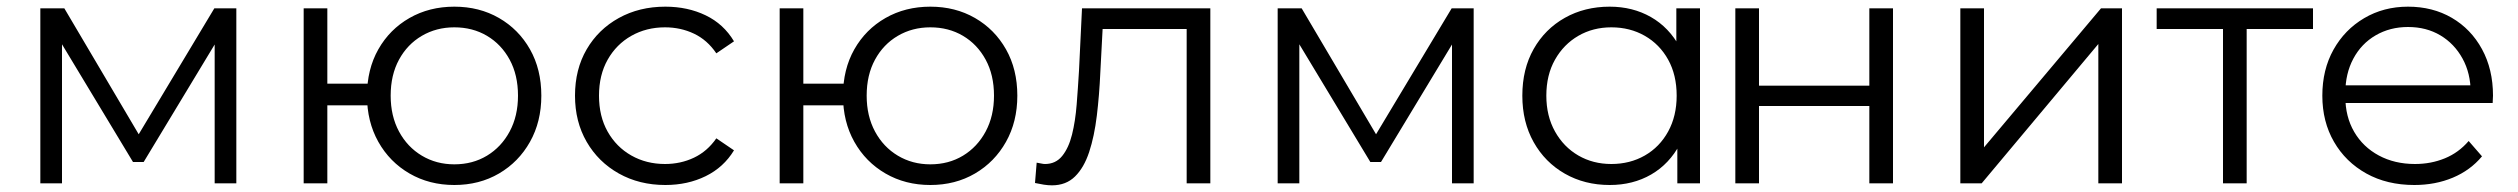

<svg xmlns="http://www.w3.org/2000/svg" viewBox="-20 -550 7555 576"><path d="M101 0V-525H173L411 -122H381L623 -525H689V0H624V-444L637 -438L411 -64H379L151 -442L166 -445V0Z M891 0V-525H962V-299H1122V-234H962V0ZM1343 5Q1268 5 1208.5 -29.5Q1149 -64 1115 -124.5Q1081 -185 1081 -263Q1081 -342 1115 -402Q1149 -462 1208.5 -496Q1268 -530 1343 -530Q1418 -530 1477 -496Q1536 -462 1570 -402Q1604 -342 1604 -263Q1604 -185 1570 -124.5Q1536 -64 1477 -29.5Q1418 5 1343 5ZM1343 -57Q1398 -57 1441 -83Q1484 -109 1509 -155.5Q1534 -202 1534 -263Q1534 -325 1509 -371Q1484 -417 1441 -442.5Q1398 -468 1343 -468Q1289 -468 1245.5 -442.5Q1202 -417 1177 -371Q1152 -325 1152 -263Q1152 -202 1177 -155.5Q1202 -109 1245.5 -83Q1289 -57 1343 -57Z M1976 5Q1898 5 1836.5 -29.5Q1775 -64 1740 -124.5Q1705 -185 1705 -263Q1705 -342 1740 -402Q1775 -462 1836.5 -496Q1898 -530 1976 -530Q2043 -530 2097 -504Q2151 -478 2182 -426L2129 -390Q2102 -430 2062 -449Q2022 -468 1975 -468Q1919 -468 1874 -442.5Q1829 -417 1803 -371Q1777 -325 1777 -263Q1777 -201 1803 -155Q1829 -109 1874 -83.5Q1919 -58 1975 -58Q2022 -58 2062 -77Q2102 -96 2129 -135L2182 -99Q2151 -48 2097 -21.5Q2043 5 1976 5Z M2319 0V-525H2390V-299H2550V-234H2390V0ZM2771 5Q2696 5 2636.5 -29.5Q2577 -64 2543 -124.5Q2509 -185 2509 -263Q2509 -342 2543 -402Q2577 -462 2636.5 -496Q2696 -530 2771 -530Q2846 -530 2905 -496Q2964 -462 2998 -402Q3032 -342 3032 -263Q3032 -185 2998 -124.5Q2964 -64 2905 -29.5Q2846 5 2771 5ZM2771 -57Q2826 -57 2869 -83Q2912 -109 2937 -155.5Q2962 -202 2962 -263Q2962 -325 2937 -371Q2912 -417 2869 -442.5Q2826 -468 2771 -468Q2717 -468 2673.5 -442.5Q2630 -417 2605 -371Q2580 -325 2580 -263Q2580 -202 2605 -155.5Q2630 -109 2673.5 -83Q2717 -57 2771 -57Z M3085 -1 3090 -62Q3097 -61 3103.5 -59.5Q3110 -58 3115 -58Q3147 -58 3166.5 -82Q3186 -106 3196 -146Q3206 -186 3210 -236.5Q3214 -287 3217 -338L3226 -525H3611V0H3540V-484L3558 -463H3272L3289 -485L3281 -333Q3278 -265 3270.5 -203Q3263 -141 3247.5 -94Q3232 -47 3205 -20.5Q3178 6 3136 6Q3124 6 3111.5 4Q3099 2 3085 -1Z M3813 0V-525H3885L4123 -122H4093L4335 -525H4401V0H4336V-444L4349 -438L4123 -64H4091L3863 -442L3878 -445V0Z M4809 5Q4734 5 4674.5 -29Q4615 -63 4581 -123.5Q4547 -184 4547 -263Q4547 -343 4581 -403Q4615 -463 4674.5 -496.5Q4734 -530 4809 -530Q4878 -530 4932.5 -499Q4987 -468 5019.5 -408.5Q5052 -349 5052 -263Q5052 -178 5020 -118Q4988 -58 4933.5 -26.5Q4879 5 4809 5ZM4814 -58Q4870 -58 4914.5 -83.5Q4959 -109 4984.5 -155.5Q5010 -202 5010 -263Q5010 -325 4984.5 -371Q4959 -417 4914.5 -442.5Q4870 -468 4814 -468Q4759 -468 4715 -442.5Q4671 -417 4645 -371Q4619 -325 4619 -263Q4619 -202 4645 -155.5Q4671 -109 4715 -83.5Q4759 -58 4814 -58ZM5012 0V-158L5019 -264L5009 -370V-525H5080V0Z M5186 0V-525H5257V-293H5588V-525H5659V0H5588V-232H5257V0Z M5861 0V-525H5932V-108L6283 -525H6346V0H6275V-418L5925 0Z M6649 0V-482L6667 -463H6450V-525H6919V-463H6702L6720 -482V0Z M7223 5Q7141 5 7079 -29.5Q7017 -64 6982 -124.5Q6947 -185 6947 -263Q6947 -341 6980.5 -401Q7014 -461 7072.5 -495.5Q7131 -530 7204 -530Q7278 -530 7335.5 -496.5Q7393 -463 7426 -402.5Q7459 -342 7459 -263Q7459 -258 7458.5 -252.5Q7458 -247 7458 -241H7001V-294H7420L7392 -273Q7392 -330 7367.5 -374.5Q7343 -419 7301 -444Q7259 -469 7204 -469Q7150 -469 7107 -444Q7064 -419 7040 -374Q7016 -329 7016 -271V-260Q7016 -200 7042.5 -154.5Q7069 -109 7116.5 -83.5Q7164 -58 7225 -58Q7273 -58 7314.5 -75Q7356 -92 7386 -127L7426 -81Q7391 -39 7338.5 -17Q7286 5 7223 5Z"/></svg>

Font: MOST Montserrat
Style: Regular
Weight: 400
Designer: Julieta Ulanovsky
Foundry: Julieta Ulanovsky
Version: Version 8.000;March 11, 2024;FontCreator 15.0.0.2926 64-bit